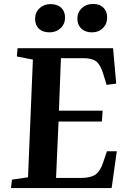

<svg xmlns="http://www.w3.org/2000/svg" viewBox="-20 -960 654 980"><path d="M455.1 -939.9Q488.8 -939.9 507.8 -921.1Q526.9 -902.3 526.9 -870.1Q526.9 -837.4 504.9 -816.2Q482.9 -794.9 449.2 -794.9Q415 -794.9 395 -814Q375 -833 375 -865.2Q375 -897.5 397.7 -918.7Q420.4 -939.9 455.1 -939.9ZM159.2 -863.8Q159.2 -896.5 181.6 -917.7Q204.1 -939 237.8 -939Q272.5 -939 292.2 -920.7Q312 -902.3 312 -870.1Q312 -837.4 289.3 -816.2Q266.6 -794.9 232.9 -794.9Q198.2 -794.9 178.7 -813.2Q159.2 -831.5 159.2 -863.8ZM123 -55.2 147.9 -655.8 65.9 -671.9 69.8 -713.9H557.1L573.2 -533.2L523.9 -526.9L508.8 -577.1Q494.1 -627.9 472.4 -645.5Q450.7 -663.1 404.8 -663.1H291L280.8 -395H503.9L500 -339.8H278.8L266.1 -51.8H394Q441.9 -51.8 467.3 -69.1Q492.7 -86.4 507.8 -134.8L525.9 -188H576.2L549.8 0H36.1L41 -43Z"/></svg>

Font: Literata SemiBold
Style: Italic
Weight: 650
Italic angle: -2.39999°
Designer: Latin by Veronika Burian and Jose Scaglione. Greek by Irene Vlachou. Cyrillic by Vera Evstafieva
Foundry: TypeTogether
Version: Version 3.021